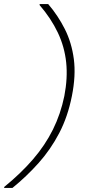

<svg xmlns="http://www.w3.org/2000/svg" viewBox="-30 -820 417 940"><path d="M31 100H-10L-9 95Q72 29 131.5 -40Q191 -109 229 -185.5Q267 -262 285 -350Q302 -438 294 -514.5Q286 -591 253 -660.5Q220 -730 164 -795V-800H206Q254 -744 287.5 -677.5Q321 -611 331.5 -530.5Q342 -450 322 -350Q302 -249 260 -168.5Q218 -88 159 -22Q100 44 31 100Z"/></svg>

Font: Albert Sans ExtraLight
Style: Italic
Weight: 250
Italic angle: -11.25°
Designer: Andreas Rasmussen
Foundry: a.Foundry
Version: Version 1.025